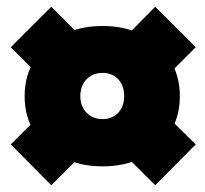

<svg xmlns="http://www.w3.org/2000/svg" viewBox="-20 -593 608 569"><path d="M284 -100Q217 -100 164.5 -126.5Q112 -153 82.5 -200Q53 -247 53 -308Q53 -369 82.5 -416Q112 -463 164.5 -489.5Q217 -516 284 -516Q351 -516 402.5 -489.5Q454 -463 483.5 -416Q513 -369 513 -308Q513 -247 483.5 -200Q454 -153 402.5 -126.5Q351 -100 284 -100ZM132 -44 12 -165 95 -248 212 -124ZM86 -379 12 -453 132 -573 210 -495ZM284 -240Q303 -240 317.5 -248.5Q332 -257 340 -272.5Q348 -288 348 -308Q348 -329 340 -344.5Q332 -360 317.5 -368.5Q303 -377 284 -377Q265 -377 250 -368.5Q235 -360 226.5 -344.5Q218 -329 218 -308Q218 -288 226.5 -272.5Q235 -257 250 -248.5Q265 -240 284 -240ZM440 -44 360 -124 477 -247 560 -165ZM469 -362 349 -481 440 -573 560 -453Z"/></svg>

Font: Lexend Deca Black
Style: Regular
Weight: 900
Designer: Bonnie Shaver-Troup, Thomas Jockin
Foundry: Lexend
Version: Version 1.007